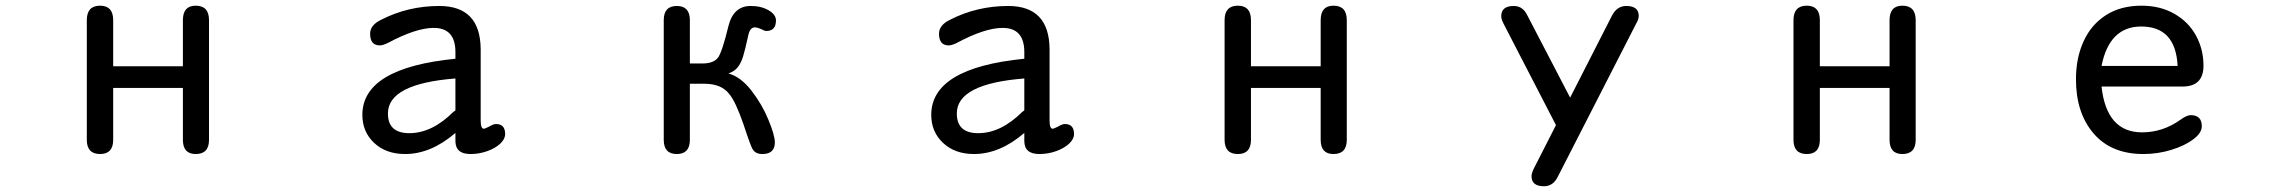

<svg xmlns="http://www.w3.org/2000/svg" viewBox="-20 -520 8040 675"><path d="M623 -449.2Q623 -500 668 -500Q714.8 -500 714.8 -449.2V-28.3Q714.8 21.5 668 21.5Q623 21.5 623 -28.3V-210.9H377.9V-28.3Q377.9 21.5 332 21.5Q285.2 21.5 285.2 -28.3V-449.2Q285.2 -500 332 -500Q377.9 -500 377.9 -449.2V-287.1H623Z M1404.3 21.5Q1336.9 21.5 1295.4 -17.6Q1253.9 -56.6 1253.9 -116.2Q1253.9 -281.2 1581.1 -313.5V-336.9Q1581.1 -421.9 1504.9 -421.9Q1442.4 -421.9 1343.8 -369.1Q1326.2 -360.4 1315.4 -360.4Q1281.2 -360.4 1281.2 -401.4Q1281.2 -431.6 1319.3 -450.2Q1414.1 -499 1524.4 -499Q1668.9 -499 1669.9 -346.7V-96.7Q1669.9 -67.4 1680.7 -67.4Q1684.6 -67.4 1700.2 -75.2Q1714.8 -84 1723.6 -84Q1755.9 -84 1755.9 -48.8Q1755.9 -31.2 1738.8 -15.1Q1721.7 1 1693.4 11.2Q1665 21.5 1633.8 21.5Q1581.1 21.5 1581.1 -24.4V-52.7Q1495.1 21.5 1404.3 21.5ZM1343.8 -121.1Q1343.8 -51.8 1418.9 -51.8Q1499 -51.8 1574.2 -127Q1581.1 -130.9 1581.1 -132.8V-244.1Q1343.8 -225.6 1343.8 -121.1Z M2504.9 -318.4Q2519.5 -339.8 2541 -428.7Q2558.6 -499 2619.1 -499Q2656.2 -499 2682.1 -483.9Q2708 -468.8 2708 -448.2Q2708 -411.1 2673.8 -411.1Q2668 -411.1 2655.3 -418Q2641.6 -423.8 2633.8 -423.8Q2616.2 -423.8 2610.4 -394.5Q2599.6 -344.7 2592.3 -321.3Q2585 -297.9 2573.7 -283.7Q2562.5 -269.5 2541 -261.7Q2584 -250 2621.6 -201.7Q2659.2 -153.3 2681.6 -98.6Q2704.1 -43.9 2704.1 -19.5Q2704.1 21.5 2660.2 21.5Q2636.7 21.5 2627 5.9Q2621.1 0 2593.8 -83Q2565.4 -165 2543 -190.4Q2515.6 -225.6 2456.1 -225.6H2405.3V-28.3Q2405.3 21.5 2359.4 21.5Q2313.5 21.5 2313.5 -28.3V-449.2Q2313.5 -499 2359.4 -499Q2405.3 -499 2405.3 -449.2V-296.9H2450.2Q2489.3 -296.9 2504.9 -318.4Z M3404.3 21.5Q3336.9 21.5 3295.4 -17.6Q3253.9 -56.6 3253.9 -116.2Q3253.9 -281.2 3581.1 -313.5V-336.9Q3581.1 -421.9 3504.9 -421.9Q3442.4 -421.9 3343.8 -369.1Q3326.2 -360.4 3315.4 -360.4Q3281.2 -360.4 3281.2 -401.4Q3281.2 -431.6 3319.3 -450.2Q3414.1 -499 3524.4 -499Q3668.9 -499 3669.9 -346.7V-96.7Q3669.9 -67.4 3680.7 -67.4Q3684.6 -67.4 3700.2 -75.2Q3714.8 -84 3723.6 -84Q3755.9 -84 3755.9 -48.8Q3755.9 -31.2 3738.8 -15.1Q3721.7 1 3693.4 11.2Q3665 21.5 3633.8 21.5Q3581.1 21.5 3581.1 -24.4V-52.7Q3495.1 21.5 3404.3 21.5ZM3343.8 -121.1Q3343.8 -51.8 3418.9 -51.8Q3499 -51.8 3574.2 -127Q3581.1 -130.9 3581.1 -132.8V-244.1Q3343.8 -225.6 3343.8 -121.1Z M4623 -449.2Q4623 -500 4668 -500Q4714.8 -500 4714.8 -449.2V-28.3Q4714.8 21.5 4668 21.5Q4623 21.5 4623 -28.3V-210.9H4377.9V-28.3Q4377.9 21.5 4332 21.5Q4285.2 21.5 4285.2 -28.3V-449.2Q4285.2 -500 4332 -500Q4377.9 -500 4377.9 -449.2V-287.1H4623Z M5257.8 -462.9Q5257.8 -499 5301.8 -499Q5334 -499 5349.6 -465.8L5500 -176.8L5646.5 -463.9Q5664.1 -499 5697.3 -499Q5741.2 -499 5741.2 -463.9Q5741.2 -452.1 5731.4 -435.5L5457 100.6Q5440.4 134.8 5408.2 134.8Q5364.3 134.8 5364.3 99.6Q5364.3 88.9 5373 71.3L5450.2 -80.1L5266.6 -435.5Q5257.8 -452.1 5257.8 -462.9Z M6623 -449.2Q6623 -500 6668 -500Q6714.8 -500 6714.8 -449.2V-28.3Q6714.8 21.5 6668 21.5Q6623 21.5 6623 -28.3V-210.9H6377.9V-28.3Q6377.9 21.5 6332 21.5Q6285.2 21.5 6285.2 -28.3V-449.2Q6285.2 -500 6332 -500Q6377.9 -500 6377.9 -449.2V-287.1H6623Z M7510.7 -54.7Q7584 -54.7 7646.5 -99.6Q7668 -115.2 7681.6 -115.2Q7720.7 -115.2 7720.7 -76.2Q7720.7 -52.7 7690.9 -30.3Q7661.1 -7.8 7613.8 6.8Q7566.4 21.5 7515.6 21.5Q7402.3 21.5 7340.3 -50.8Q7278.3 -123 7278.3 -241.2Q7278.3 -316.4 7305.2 -375Q7332 -433.6 7383.8 -466.8Q7435.5 -500 7508.8 -500Q7574.2 -500 7624 -471.7Q7673.8 -443.4 7700.2 -395Q7726.6 -346.7 7726.6 -289.1Q7726.6 -215.8 7653.3 -215.8H7368.2Q7385.7 -54.7 7510.7 -54.7ZM7507.8 -426.8Q7395.5 -426.8 7368.2 -288.1H7635.7Q7628.9 -426.8 7507.8 -426.8Z"/></svg>

Font: KTXP_ComRound
Style: Medium
Weight: 500
Version: Version 1.01;May 16, 2022;FontCreator 13.0.0.2683 64-bit